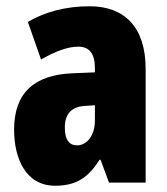

<svg xmlns="http://www.w3.org/2000/svg" viewBox="-20 -583 534 613"><path d="M266 -563C190 -563 123 -545 69 -513L111 -393C160 -421 198 -434 230 -434C266 -434 283 -411 283 -366V-352L211 -349C90 -344 25 -287 25 -169C25 -79 61 10 156 10C225 10 262 -17 298 -73H301L328 0H445V-363C445 -498 376 -563 266 -563ZM253 -245 283 -247V-198C283 -151 258 -119 226 -119C200 -119 187 -138 187 -176C187 -220 209 -243 253 -245Z"/></svg>

Font: Noto Sans Thai ExtCond Blk
Style: Regular
Weight: 900
Width: 2
Designer: Monotype Design Team
Foundry: Monotype Imaging Inc.
Version: Version 2.002